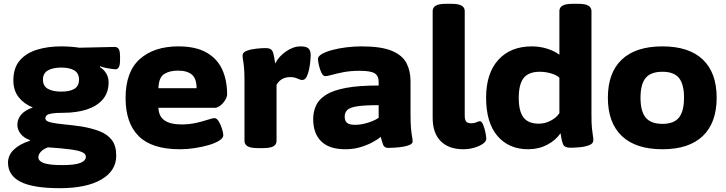

<svg xmlns="http://www.w3.org/2000/svg" viewBox="-20 -774 3805 1006"><path d="M293 212Q153 212 87.5 178.5Q22 145 22 78Q22 39 53 9.5Q84 -20 136 -36L137 -40Q105 -51 88 -73Q71 -95 71 -120Q71 -150 91 -173.5Q111 -197 152 -211Q106 -229 78 -264.5Q50 -300 50 -353Q50 -418 83.5 -457Q117 -496 173.5 -513.5Q230 -531 301 -531Q326 -531 352 -529Q378 -527 396 -524L577 -528Q595 -529 602 -517.5Q609 -506 609 -478V-458Q609 -411 585 -411Q580 -411 565 -413Q550 -415 533 -418.5Q516 -422 505 -427L503 -423Q524 -410 536.5 -389.5Q549 -369 549 -343Q549 -288 518 -252.5Q487 -217 433.5 -200Q380 -183 312 -183Q271 -183 251 -179.5Q231 -176 224.5 -169.5Q218 -163 218 -153Q218 -139 246.5 -132.5Q275 -126 318.5 -122Q362 -118 409 -111Q461 -102 501.5 -86.5Q542 -71 565.5 -41Q589 -11 589 42Q589 121 511 166.5Q433 212 293 212ZM301 -294Q345 -294 369.5 -308.5Q394 -323 394 -357Q394 -390 369.5 -405Q345 -420 301 -420Q257 -420 231 -405Q205 -390 205 -357Q205 -323 231 -308.5Q257 -294 301 -294ZM307 91Q372 91 401 79.5Q430 68 430 47Q430 33 412 24Q394 15 350.5 9Q307 3 231 -2Q207 7 194 21Q181 35 181 50Q181 70 209.5 80.5Q238 91 307 91Z M923 8Q776 8 707 -60.5Q638 -129 638 -260Q638 -398 712.5 -464.5Q787 -531 915 -531Q1005 -531 1061.5 -499Q1118 -467 1144 -410.5Q1170 -354 1170 -280Q1170 -266 1159.5 -249Q1149 -232 1134 -220.5Q1119 -209 1105 -209H810Q812 -163 843 -142.5Q874 -122 930 -122Q972 -122 1007.5 -130Q1043 -138 1068 -146.5Q1093 -155 1104 -155Q1116 -155 1126.5 -137.5Q1137 -120 1143.5 -98.5Q1150 -77 1150 -65Q1150 -51 1129 -37.5Q1108 -24 1074 -14Q1040 -4 1000.5 2Q961 8 923 8ZM810 -312H1010Q1010 -362 985.5 -383Q961 -404 912 -404Q868 -404 840 -386Q812 -368 810 -312Z M1330 2Q1294 2 1277.5 -7.5Q1261 -17 1261 -36V-349Q1261 -396 1258.5 -421Q1256 -446 1253.5 -459Q1251 -472 1251 -483Q1251 -500 1273 -508Q1295 -516 1323 -519Q1351 -522 1371 -522Q1389 -522 1398.5 -516Q1408 -510 1412.5 -492.5Q1417 -475 1422 -441Q1440 -478 1478.5 -504.5Q1517 -531 1555 -531Q1586 -531 1597 -519.5Q1608 -508 1608 -484Q1608 -475 1606 -454Q1604 -433 1599.5 -410.5Q1595 -388 1586.5 -371.5Q1578 -355 1564 -355Q1553 -355 1538 -362.5Q1523 -370 1500 -370Q1453 -370 1429 -330V-36Q1429 -17 1412.5 -7.5Q1396 2 1360 2Z M1789 8Q1705 8 1663 -33.5Q1621 -75 1621 -150Q1621 -189 1636 -221.5Q1651 -254 1688.5 -277.5Q1726 -301 1793 -313.5Q1860 -326 1964 -326V-345Q1964 -377 1943 -390Q1922 -403 1864 -403Q1817 -403 1780.5 -396Q1744 -389 1719.5 -382Q1695 -375 1684 -375Q1673 -375 1664.5 -392.5Q1656 -410 1651 -431.5Q1646 -453 1646 -465Q1646 -479 1666.5 -491Q1687 -503 1720.5 -512Q1754 -521 1794.5 -526Q1835 -531 1874 -531Q1978 -531 2033.5 -507.5Q2089 -484 2110 -443Q2131 -402 2131 -349V-176Q2131 -129 2133.5 -101.5Q2136 -74 2139 -59Q2142 -44 2142 -33Q2142 -22 2128 -15.5Q2114 -9 2093 -5.5Q2072 -2 2050.5 -0.5Q2029 1 2014 1Q1994 1 1987.5 -15.5Q1981 -32 1975 -57Q1960 -44 1932.5 -29Q1905 -14 1868.5 -3Q1832 8 1789 8ZM1841 -120Q1874 -120 1910.5 -132Q1947 -144 1964 -157V-223Q1890 -223 1851.5 -217Q1813 -211 1799.5 -197.5Q1786 -184 1786 -163Q1786 -141 1798 -130.5Q1810 -120 1841 -120Z M2408 8Q2331 8 2289 -34.5Q2247 -77 2247 -156V-716Q2247 -735 2263.5 -744.5Q2280 -754 2316 -754H2346Q2382 -754 2398.5 -744.5Q2415 -735 2415 -716V-168Q2415 -145 2423 -136.5Q2431 -128 2449 -128Q2465 -128 2476.5 -133.5Q2488 -139 2494 -139Q2504 -139 2511.5 -120.5Q2519 -102 2523.5 -80Q2528 -58 2528 -47Q2528 -33 2510 -20.5Q2492 -8 2464.5 0Q2437 8 2408 8Z M2748 8Q2646 8 2586.5 -61.5Q2527 -131 2527 -262Q2527 -390 2591 -460.5Q2655 -531 2767 -531Q2809 -531 2848 -518.5Q2887 -506 2911 -487V-716Q2911 -735 2927.5 -744.5Q2944 -754 2980 -754H3010Q3046 -754 3062.5 -744.5Q3079 -735 3079 -716V-174Q3079 -127 3081.5 -102Q3084 -77 3086.5 -63.5Q3089 -50 3089 -39Q3089 -22 3067.5 -13.5Q3046 -5 3017.5 -2.5Q2989 0 2969 0Q2940 0 2932 -14.5Q2924 -29 2917 -76Q2892 -39 2847 -15.5Q2802 8 2748 8ZM2803 -126Q2836 -126 2866 -142Q2896 -158 2911 -181V-367Q2896 -381 2867 -389.5Q2838 -398 2808 -398Q2750 -398 2724 -365.5Q2698 -333 2698 -261Q2698 -191 2723 -158.5Q2748 -126 2803 -126Z M3451 8Q3311 8 3238 -61.5Q3165 -131 3165 -262Q3165 -393 3238 -462Q3311 -531 3451 -531Q3590 -531 3662.5 -462Q3735 -393 3735 -262Q3735 -131 3662.5 -61.5Q3590 8 3451 8ZM3451 -125Q3511 -125 3537.5 -158Q3564 -191 3564 -262Q3564 -333 3537.5 -365.5Q3511 -398 3451 -398Q3390 -398 3363 -365.5Q3336 -333 3336 -262Q3336 -191 3363 -158Q3390 -125 3451 -125Z"/></svg>

Font: Asap Semi Expanded ExtraBold
Style: Regular
Weight: 800
Width: 6
Designer: Pablo Cosgaya
Foundry: Omnibus-Type
Version: Version 3.001; ttfautohint (v1.8.4.7-5d5b)